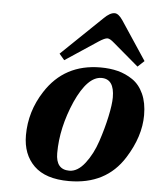

<svg xmlns="http://www.w3.org/2000/svg" viewBox="-54 -793 698 851"><g transform="rotate(5 295.5 -367.5)"><path d="M194 -547 374 -720Q401 -747 422 -747Q439 -747 458 -719L572 -547L543 -520L430 -616Q411 -633 400 -633Q388 -633 362 -616L217 -520ZM77 -174Q77 -280 136 -371Q220 -502 381 -502Q423 -502 458 -493Q493 -484 524 -463Q555 -442 573 -402.5Q591 -363 591 -308Q591 -213 529 -115Q449 12 284 12Q180 12 128.5 -38.5Q77 -89 77 -174ZM222 -107Q222 -34 282 -34Q319 -34 351.5 -76Q384 -118 403.5 -176.5Q423 -235 434.5 -289Q446 -343 446 -374Q446 -456 389 -456Q327 -456 274 -339Q222 -220 222 -107Z"/></g></svg>

Font: Lingua Franca
Style: Bold Italic
Weight: 700
Italic angle: -13°
Version: Version 1.19